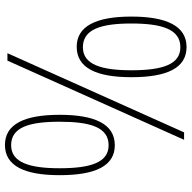

<svg xmlns="http://www.w3.org/2000/svg" viewBox="-19 -745 774 776"><g transform="rotate(-90 368.0 -357.0)"><path d="M169 -280C256 -280 292 -363 292 -503C292 -646 254 -724 170 -724C85 -724 48 -644 48 -503C48 -357 86 -280 169 -280ZM191 0H221L541 -714H511ZM169 -305C100 -305 76 -376 76 -503C76 -624 99 -699 169 -699C240 -699 264 -630 264 -503C264 -380 242 -305 169 -305ZM566 10C652 10 689 -73 689 -213C689 -356 650 -434 567 -434C481 -434 444 -354 444 -213C444 -67 482 10 566 10ZM565 -15C496 -15 472 -86 472 -213C472 -334 495 -409 565 -409C636 -409 661 -340 661 -213C661 -90 638 -15 565 -15Z"/></g></svg>

Font: Noto Serif Hebrew Condensed Thin
Style: Regular
Weight: 100
Width: 3
Designer: Monotype Design Team
Foundry: Monotype Imaging Inc.
Version: Version 2.004